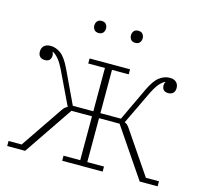

<svg xmlns="http://www.w3.org/2000/svg" viewBox="-102 -809 970 921"><g transform="rotate(15 383.5 -348.5)"><path d="M10 -25H75L217 -234Q229 -252 242 -256L164 -419Q147 -454 132 -471Q117 -488 105 -493H103Q108 -485 108 -477Q108 -445 77 -445Q62 -445 53 -453.5Q44 -462 44 -479Q44 -496 55 -507Q66 -518 88 -518Q114 -518 138.5 -500Q163 -482 187 -431L264 -268H366V-483H283V-508H484V-483H401V-268H503L580 -431Q604 -482 628.5 -500Q653 -518 679 -518Q701 -518 712 -507Q723 -496 723 -479Q723 -462 714 -453.5Q705 -445 690 -445Q659 -445 659 -477Q659 -485 664 -493H662Q650 -488 635 -471Q620 -454 603 -419L525 -256Q538 -252 550 -234L692 -25H757V0H668L503 -243H401V-25H484V0H283V-25H366V-243H264L99 0H10ZM293 -637Q278 -637 271 -646Q264 -655 264 -666V-668Q264 -679 271 -688Q278 -697 293 -697Q308 -697 315 -688Q322 -679 322 -668V-666Q322 -655 315 -646Q308 -637 293 -637ZM475 -637Q460 -637 453 -646Q446 -655 446 -666V-668Q446 -679 453 -688Q460 -697 475 -697Q490 -697 497 -688Q504 -679 504 -668V-666Q504 -655 497 -646Q490 -637 475 -637Z"/></g></svg>

Font: IBM Plex Serif ExtLt
Style: Regular
Weight: 200
Designer: Mike Abbink, Paul van der Laan, Pieter van Rosmalen
Foundry: Bold Monday
Version: Version 3.001